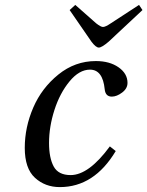

<svg xmlns="http://www.w3.org/2000/svg" viewBox="-20 -751 601 783"><path d="M264 -710 287 -731 372 -656Q391 -641 400 -641Q410 -641 432 -656L547 -731L561 -710L423 -581Q395 -557 383 -557Q371 -557 353 -581ZM371 -502Q427 -502 463.5 -476.5Q500 -451 500 -413Q500 -390 478 -373.5Q456 -357 436 -357Q410 -357 407 -387Q399 -467 347 -467Q303 -467 263.5 -419Q224 -371 202 -302.5Q180 -234 180 -168Q180 -107 199 -72Q218 -37 268 -37Q342 -37 428 -154L452 -135Q364 12 224 12Q164 12 122.5 -26Q81 -64 81 -148Q81 -232 115.5 -312Q150 -392 218 -447Q286 -502 371 -502Z"/></svg>

Font: Lingua Franca
Style: Italic
Weight: 400
Italic angle: -13°
Version: Version 1.19